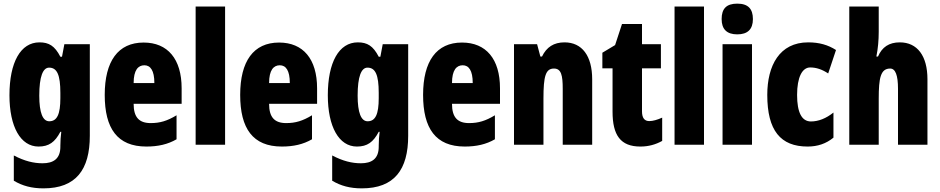

<svg xmlns="http://www.w3.org/2000/svg" viewBox="-20 -796 5170 1056"><path d="M197 -563C93 -563 32 -453 32 -272C32 -99 93 10 192 10C249 10 282 -14 312 -71H317C314 -51 312 -17 312 5V11C312 78 273 102 214 102C165 102 115 90 56 59V198C103 226 154 240 219 240C398 240 474 137 474 -49V-553H334L321 -484H312C281 -544 249 -563 197 -563ZM250 -424C294 -424 312 -384 312 -285V-256C312 -168 294 -129 251 -129C215 -129 196 -176 196 -270C196 -375 216 -424 250 -424Z M770 -562C629 -562 556 -459 556 -274C556 -90 625 10 785 10C849 10 903 -2 951 -30V-162C900 -131 860 -119 809 -119C745 -119 715 -151 715 -225H979V-310C979 -472 902 -562 770 -562ZM774 -437C807 -437 829 -409 829 -339H715C715 -411 740 -437 774 -437Z M1218 0V-760H1056V0Z M1515 -562C1374 -562 1301 -459 1301 -274C1301 -90 1370 10 1530 10C1594 10 1648 -2 1696 -30V-162C1645 -131 1605 -119 1554 -119C1490 -119 1460 -151 1460 -225H1724V-310C1724 -472 1647 -562 1515 -562ZM1519 -437C1552 -437 1574 -409 1574 -339H1460C1460 -411 1485 -437 1519 -437Z M1948 -563C1844 -563 1783 -453 1783 -272C1783 -99 1844 10 1943 10C2000 10 2033 -14 2063 -71H2068C2065 -51 2063 -17 2063 5V11C2063 78 2024 102 1965 102C1916 102 1866 90 1807 59V198C1854 226 1905 240 1970 240C2149 240 2225 137 2225 -49V-553H2085L2072 -484H2063C2032 -544 2000 -563 1948 -563ZM2001 -424C2045 -424 2063 -384 2063 -285V-256C2063 -168 2045 -129 2002 -129C1966 -129 1947 -176 1947 -270C1947 -375 1967 -424 2001 -424Z M2521 -562C2380 -562 2307 -459 2307 -274C2307 -90 2376 10 2536 10C2600 10 2654 -2 2702 -30V-162C2651 -131 2611 -119 2560 -119C2496 -119 2466 -151 2466 -225H2730V-310C2730 -472 2653 -562 2521 -562ZM2525 -437C2558 -437 2580 -409 2580 -339H2466C2466 -411 2491 -437 2525 -437Z M3085 -563C3026 -563 2986 -537 2961 -485H2952L2934 -553H2807V0H2969V-253C2969 -378 2981 -419 3027 -419C3067 -419 3075 -381 3075 -308V0H3237V-360C3237 -489 3181 -563 3085 -563Z M3551 -130C3524 -130 3511 -148 3511 -184V-420H3615V-553H3511V-664H3401L3363 -548L3293 -506V-420H3349V-182C3349 -52 3393 10 3502 10C3547 10 3586 -1 3622 -21V-149C3595 -137 3571 -130 3551 -130Z M3852 0V-760H3690V0Z M4035 -776C3975 -776 3949 -748 3949 -691C3949 -635 3978 -607 4035 -607C4092 -607 4121 -635 4121 -691C4121 -747 4095 -776 4035 -776ZM4116 -553H3954V0H4116Z M4422 10C4477 10 4524 -6 4564 -39V-177C4524 -145 4482 -128 4440 -128C4390 -128 4364 -177 4364 -274C4364 -371 4392 -425 4436 -425C4470 -425 4502 -414 4535 -392L4578 -521C4534 -549 4486 -563 4425 -563C4267 -563 4200 -435 4200 -274C4200 -78 4273 10 4422 10Z M4813 -621V-760H4651V0H4813V-253C4813 -367 4823 -419 4876 -419C4905 -419 4919 -382 4919 -308V0H5081V-360C5081 -489 5025 -563 4929 -563C4870 -563 4831 -537 4809 -485H4800C4809 -529 4813 -575 4813 -621Z"/></svg>

Font: Noto Sans Gujarati ExtraCondensed Black
Style: Regular
Weight: 900
Width: 2
Designer: Jelle Bosma - Monotype Design Team, Universal Thirst
Foundry: Monotype Imaging Inc.
Version: Version 2.106